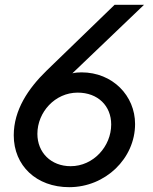

<svg xmlns="http://www.w3.org/2000/svg" viewBox="-20 -765 634 796"><path d="M318 -465C305 -465 292 -464 280 -461L577 -745H455L173 -472C97 -398 37 -309 37 -204C37 -78 131 11 267 11C417 11 540 -108 540 -251C540 -368 447 -465 318 -465ZM273 -76C191 -76 135 -133 135 -210C135 -300 208 -381 302 -381C386 -381 441 -326 441 -249C441 -158 367 -76 273 -76Z"/></svg>

Font: Plus Jakarta Text
Style: Italic
Weight: 400
Italic angle: -12°
Designer: Gumpita Rahayu
Foundry: Tokotype Studio
Version: Version 1.000;hotconv 1.0.109;makeotfexe 2.5.65596